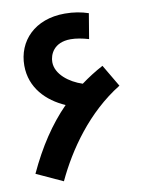

<svg xmlns="http://www.w3.org/2000/svg" viewBox="-80 -736 613 811"><g transform="rotate(-10 226.0 -330.5)"><path d="M128 18C187 -108 285 -250 429 -339L373 -434C339 -416 308 -396 278 -374C222 -392 167 -434 167 -486C167 -518 187 -568 260 -568C283 -568 310 -563 337 -555L355 -663C325 -673 293 -679 254 -679C125 -679 48 -597 48 -492C48 -396 113 -332 191 -298C122 -228 65 -142 15 -34Z"/></g></svg>

Font: Noto Sans Arabic UI SmBd
Style: Regular
Weight: 600
Designer: Monotype Design Team, Nadine Chahine and Nizar Qandah
Foundry: Monotype Imaging Inc.
Version: Version 2.010